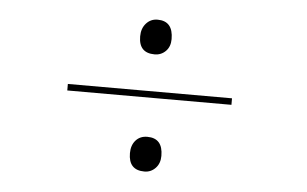

<svg xmlns="http://www.w3.org/2000/svg" viewBox="-39 -522 845 529"><g transform="rotate(5 384.0 -258.0)"><path d="M333 -95Q333 -117 345 -130.5Q357 -144 377 -144Q420 -144 420 -95Q420 -74 407.5 -61Q395 -48 377 -48Q333 -48 333 -95ZM333 -418Q333 -440 345.5 -454Q358 -468 377 -468Q420 -468 420 -418Q420 -397 407.5 -384.5Q395 -372 377 -372Q333 -372 333 -418ZM146 -270H600V-252H146Z"/></g></svg>

Font: Antic Didone
Style: Regular
Weight: 400
Designer: Santiago Orozco
Foundry: Santiago Orozco
Version: Version 2.001